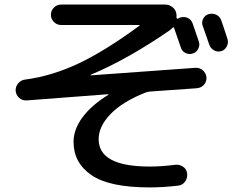

<svg xmlns="http://www.w3.org/2000/svg" viewBox="-20 -775 1040 845"><path d="M888.7 -434.6Q889.6 -416 877.9 -402.3Q866.2 -388.7 846.7 -386.7L639.6 -372.1Q626 -370.1 619.1 -367.2Q518.6 -327.1 466.3 -272.9Q414.1 -218.8 414.1 -162.1Q414.1 -42 638.7 -42Q690.4 -42 752 -49.8Q770.5 -51.8 786.1 -41Q801.8 -30.3 803.7 -10.7Q805.7 8.8 794.4 24.4Q783.2 40 763.7 42Q699.2 49.8 638.7 49.8Q460.9 49.8 382.3 -4.4Q303.7 -58.6 303.7 -150.4Q303.7 -205.1 342.8 -258.3Q381.8 -311.5 456.1 -357.4Q457 -357.4 457 -359.4Q457 -360.4 456.1 -360.4L96.7 -333Q78.1 -332 64.5 -344.2Q50.8 -356.4 48.8 -375Q47.9 -393.6 60.1 -408.2Q72.3 -422.9 90.8 -424.8Q209 -440.4 326.7 -496.1Q444.3 -551.8 593.8 -662.1Q594.7 -662.1 594.7 -664.1Q594.7 -665 592.8 -665H249Q230.5 -665 217.3 -678.2Q204.1 -691.4 204.1 -710Q204.1 -728.5 217.3 -741.7Q230.5 -754.9 249 -754.9H707Q725.6 -754.9 740.2 -742.7Q754.9 -730.5 756.8 -710.9V-696.3Q756.8 -694.3 759.3 -693.4Q761.7 -692.4 763.7 -693.4Q769.5 -697.3 774.4 -698.2Q791 -703.1 806.6 -695.8Q822.3 -688.5 828.1 -670.9Q833 -658.2 841.8 -630.9Q850.6 -603.5 855.5 -590.8Q860.4 -575.2 852.1 -559.6Q843.8 -543.9 827.1 -539.1Q811.5 -534.2 795.9 -542Q780.3 -549.8 775.4 -567.4Q772.5 -576.2 748 -646.5L747.1 -648.4V-650.4Q746.1 -653.3 744.1 -654.3Q742.2 -655.3 740.2 -653.3Q738.3 -651.4 725.6 -640.6Q539.1 -512.7 379.9 -446.3Q378.9 -446.3 378.9 -444.3Q378.9 -443.4 379.9 -443.4L840.8 -476.6Q859.4 -477.5 873 -465.3Q886.7 -453.1 888.7 -434.6ZM954.1 -684.6Q959 -671.9 981.4 -602.5Q986.3 -585.9 977.5 -569.8Q968.8 -553.7 953.1 -549.8Q936.5 -544.9 920.9 -554.2Q905.3 -563.5 900.4 -580.1Q895.5 -593.8 886.2 -621.1Q877 -648.4 872.1 -661.1Q866.2 -676.8 874 -692.4Q881.8 -708 898.9 -712.9Q916 -717.8 932.1 -710Q948.2 -702.1 954.1 -684.6Z"/></svg>

Font: Rounded-X Mgen+ 1mn medium
Style: Regular
Weight: 500
Designer: [Source Han Sans]
Ryoko NISHIZUKA  (kana & ideographs); Paul D. Hunt (Latin, Greek & Cyrillic); Wenlong ZHANG  (bopomofo
Version: Version 1.059.20150602